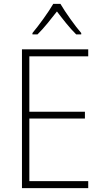

<svg xmlns="http://www.w3.org/2000/svg" viewBox="-20 -968 530 988"><path d="M291 -948H254C230 -906 179 -836 147 -798V-791H173C206 -823 244 -872 273 -909C302 -871 338 -824 372 -791H398V-798C368 -832 316 -905 291 -948ZM434 0V-36H131V-358H417V-393H131V-678H434V-714H93V0Z"/></svg>

Font: Noto Sans Lao SemiCondensed ExtraLight
Style: Regular
Weight: 200
Width: 4
Designer: Monotype Design Team
Foundry: Monotype Imaging Inc.
Version: Version 2.003